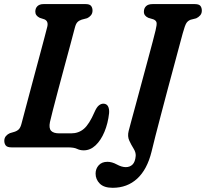

<svg xmlns="http://www.w3.org/2000/svg" viewBox="-20 -720 1006 938"><path d="M311 0H36.5Q15.5 0 8.2 -9.2Q1 -18.5 1 -32Q1 -46 9.2 -55.5Q17.5 -65 28.5 -69.5L50.5 -76Q64.5 -80.5 72.5 -89Q80.5 -97.5 85.5 -117.5Q90.5 -137 100.5 -174.2Q110.5 -211.5 123 -258.8Q135.5 -306 149 -356.2Q162.5 -406.5 175 -453Q187.5 -499.5 197 -535.5Q206.5 -571.5 211 -589.5Q217.5 -616.5 197 -625.5L174 -633Q152.5 -643.5 152.5 -663Q152.5 -680 163 -690Q173.5 -700 192.5 -700H398.5Q418 -700 425 -691Q432 -682 432 -668.5Q432 -654.5 424 -645Q416 -635.5 405.5 -631L379 -624Q366.5 -620 358.5 -612Q350.5 -604 345.5 -584Q337.5 -553 323.8 -502Q310 -451 294 -391.8Q278 -332.5 263.2 -276.8Q248.5 -221 237.8 -179.8Q227 -138.5 224 -123.5Q218 -94 229.5 -81.2Q241 -68.5 269.5 -68.5H328Q364 -68.5 390 -90.8Q416 -113 442 -173Q452 -196 462.8 -204.8Q473.5 -213.5 484.5 -213.5Q500.5 -213.5 507.5 -201Q514.5 -188.5 513 -167.5Q507.5 -117 490.2 -75.8Q473 -34.5 447 -10Q421 14.5 389 14.5Q371 14.5 356.2 7.2Q341.5 0 311 0ZM872.5 -556.5Q868 -540 857 -499Q846 -458 831 -402Q816 -346 799.2 -283.8Q782.5 -221.5 767 -161.8Q751.5 -102 739 -54.2Q726.5 -6.5 720.5 20.5Q699 108 650.2 152.8Q601.5 197.5 530.5 197.5Q488 197.5 467.5 177Q447 156.5 447 128Q447 104.5 462.2 87.5Q477.5 70.5 505 70.5Q527 70.5 550.8 83.5Q574.5 96.5 594.5 96.5Q614.5 96.5 627.5 83.8Q640.5 71 643 41.5Q644 24 632.5 5.8Q621 -12.5 611.5 -33.2Q602 -54 608.5 -80Q611.5 -92 621.2 -127.8Q631 -163.5 644.5 -213.5Q658 -263.5 672.8 -318.5Q687.5 -373.5 701.5 -425Q715.5 -476.5 725.8 -515.8Q736 -555 740 -571.5Q747 -600 744.8 -610Q742.5 -620 729.5 -625.5L704.5 -633Q682.5 -643 683 -663Q683 -679.5 693.5 -689.8Q704 -700 725.5 -700H931.5Q952 -700 959 -691.2Q966 -682.5 966 -668Q966 -654 957.8 -644.8Q949.5 -635.5 938.5 -630.5L911 -623.5Q898 -618.5 890.8 -607.5Q883.5 -596.5 872.5 -556.5Z"/></svg>

Font: Fraunces 144pt S100 SemiBold
Style: Italic
Weight: 600
Italic angle: -16°
Version: Version 1.000; ttfautohint (v1.8.3)